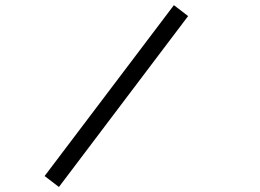

<svg xmlns="http://www.w3.org/2000/svg" viewBox="-20 -744 1034 764"><path d="M214.5 0 728.5 -680 672 -723.5 157.5 -43.5Z"/></svg>

Font: Eudonet Medium
Style: Regular
Weight: 500
Designer: Mikhail Sharanda
Foundry: Mikhail Sharanda
Version: Version 4.503;Glyphs 3.1.2 (3151)